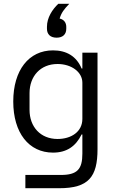

<svg xmlns="http://www.w3.org/2000/svg" viewBox="-20 -794 620 1014"><path d="M279 -595C312 -595 330 -613 330 -642V-652C330 -674 318 -691 295 -696C304 -727 319 -746 346 -774H288C256 -744 228 -700 228 -653V-642C228 -613 246 -595 279 -595ZM495 -6V-516H415V-432H411C384 -497 331 -528 260 -528C132 -528 50 -423 50 -258C50 -93 132 12 260 12C332 12 380 -21 411 -84H415V17C415 99 389 130 301 130H114V200H293C448 200 495 140 495 -6ZM284 -60C194 -60 136 -124 136 -214V-302C136 -392 194 -456 284 -456C357 -456 415 -414 415 -357V-166C415 -98 356 -60 284 -60Z"/></svg>

Font: Braiins Sans
Style: Regular
Weight: 400
Designer: Mike Abbink, Paul van der Laan, Pieter van Rosmalen, Jiri Chlebus, Lubos Buracinsky
Foundry: Bold Monday, Sudetype
Version: Version 1.000;hotconv 1.0.109;makeotfexe 2.5.65596